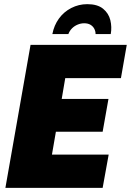

<svg xmlns="http://www.w3.org/2000/svg" viewBox="-20 -904 630 924"><path d="M6 0 127 -688H590L562 -528H294L277 -428H502L474 -270H249L230 -160H503L474 0ZM232 -740Q240 -782 263.5 -814.5Q287 -847 323 -865.5Q359 -884 400 -884Q449 -884 476 -862Q503 -840 511 -807Q519 -774 513 -740H440Q440 -754 433.5 -766Q427 -778 415 -785Q403 -792 385 -792Q369 -792 353.5 -785.5Q338 -779 326.5 -767.5Q315 -756 309 -740Z"/></svg>

Font: Archivo Condensed Black
Style: Italic
Weight: 900
Width: 3
Italic angle: -10°
Designer: Hector Gatti
Foundry: Omnibus-Type
Version: Version 2.001